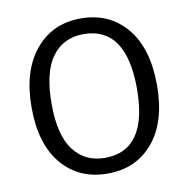

<svg xmlns="http://www.w3.org/2000/svg" viewBox="-80 -778 851 868"><g transform="rotate(-10 346.0 -344.0)"><path d="M346 -628Q254 -628 202 -558Q150 -488 150 -342Q150 -198 202.5 -129Q255 -60 346 -60Q542 -60 542 -343Q542 -628 346 -628ZM346 -700Q477 -700 555.5 -606.5Q634 -513 634 -343Q634 -175 555.5 -81.5Q477 12 346 12Q215 12 136.5 -80.5Q58 -173 58 -342Q58 -509 137 -604.5Q216 -700 346 -700Z"/></g></svg>

Font: FiraSans
Style: Regular
Weight: 350
Designer: Carrois Corporate & Edenspiekermann AG
Foundry: Carrois Corporate GbR & Edenspiekermann AG
Version: Version 3.106;PS 003.106;hotconv 1.0.70;makeotf.lib2.5.58329